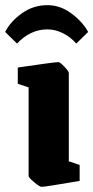

<svg xmlns="http://www.w3.org/2000/svg" viewBox="-54 -713 362 745"><path d="M57 -30V-374L15 -388V-451Q158 -472 173 -472Q179 -472 196 -454Q213 -436 213 -430V-87L255 -73V-11Q121 12 107 12Q100 12 78.5 -6Q57 -24 57 -30ZM130 -693Q180 -693 223.5 -660.5Q267 -628 288 -589L242 -544Q219 -570 189.5 -584.5Q160 -599 130 -599Q64 -599 12 -544L-34 -589Q-14 -629 30.5 -661Q75 -693 130 -693Z"/></svg>

Font: Grenze ExtraBold
Style: Regular
Weight: 800
Designer: Renata Polastri
Foundry: Omnibus-Type
Version: Version 1.002; ttfautohint (v1.8)